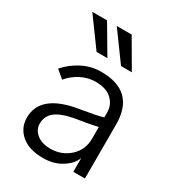

<svg xmlns="http://www.w3.org/2000/svg" viewBox="-194 -909 939 1036"><g transform="rotate(30 275.0 -391.0)"><path d="M73.2 -798.8H165L268.6 -623H201.2ZM225.6 -798.8H318.4L420.9 -623H353.5ZM128.9 -134.8Q128.9 -97.7 160.2 -71.8Q191.4 -45.9 246.1 -45.9Q315.4 -45.9 364.7 -90.8Q414.1 -135.7 414.1 -205.1V-278.3Q371.1 -267.6 277.3 -252.9Q201.2 -239.3 165 -210.9Q128.9 -182.6 128.9 -134.8ZM52.7 -128.9Q52.7 -275.4 279.3 -310.5Q380.9 -327.1 414.1 -337.9V-368.2Q414.1 -417 378.9 -449.2Q343.8 -481.4 279.3 -481.4Q232.4 -481.4 189 -459.5Q145.5 -437.5 115.2 -400.4L66.4 -441.4Q105.5 -486.3 160.6 -514.6Q215.8 -543 277.3 -543Q488.3 -543 488.3 -336.9V0H416V-85.9Q400.4 -43.9 351.6 -13.2Q302.7 17.6 236.3 17.6Q149.4 17.6 101.1 -23.4Q52.7 -64.5 52.7 -128.9Z"/></g></svg>

Font: Gothic A1
Style: Regular
Weight: 400
Designer: HanYang I&C Co.,Ltd.
Foundry: HanYang I&C Co.,Ltd.
Version: Version 2.50